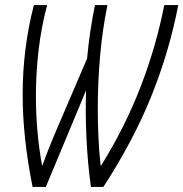

<svg xmlns="http://www.w3.org/2000/svg" viewBox="-20 -734 720 754"><path d="M108 0Q69 -193 69 -363Q69 -543 113 -714H165Q142 -627 131.5 -537Q121 -447 121 -357Q121 -287 127 -219Q133 -151 145 -85H147Q170 -150 204 -229L322 -504Q327 -559 335 -612.5Q343 -666 353 -714H402Q382 -616 373 -513.5Q364 -411 364 -308Q364 -252 366.5 -196Q369 -140 375 -85H378Q472 -237 533 -395.5Q594 -554 625 -714H680Q646 -536 576 -360.5Q506 -185 386 0H337Q324 -95 319.5 -192Q315 -289 318 -379L160 0Z"/></svg>

Font: Noto Sans ExtraCondensed Light
Style: Italic
Weight: 300
Width: 2
Italic angle: -12°
Designer: Monotype Design Team
Foundry: Monotype Imaging Inc.
Version: Version 2.013; ttfautohint (v1.8.4.7-5d5b)